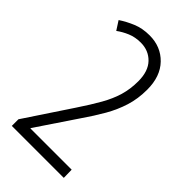

<svg xmlns="http://www.w3.org/2000/svg" viewBox="-224 -793 862 862"><g transform="rotate(45 207.0 -362.5)"><path d="M35 0V-42L181 -262Q219 -319 244.5 -364Q270 -409 282.5 -451.5Q295 -494 295 -543Q295 -607 262.5 -640.5Q230 -674 180 -674Q145 -674 116.5 -662Q88 -650 65 -633L38 -675Q68 -695 104 -710Q140 -725 185 -725Q257 -725 303.5 -677Q350 -629 350 -545Q350 -487 334.5 -437.5Q319 -388 292 -341Q265 -294 229 -242L102 -53V-51H364L365 0Z"/></g></svg>

Font: Noto Sans Malayalam ExtraCondensed Light
Style: Regular
Weight: 300
Width: 2
Designer: Jelle Bosma - Monotype Design Team
Foundry: Monotype Imaging Inc.
Version: Version 2.104; ttfautohint (v1.8.4.7-5d5b)